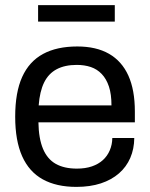

<svg xmlns="http://www.w3.org/2000/svg" viewBox="-20 -720 588 752"><path d="M279.1 12Q201 12 147.6 -17.5Q94.1 -47 66.8 -108Q39.5 -169 39.5 -263Q39.5 -358 66.8 -418.5Q94.1 -479 148.2 -508.5Q202.4 -538 282.7 -538Q356.9 -538 407 -509.3Q457.1 -480.5 482.7 -424.1Q508.2 -367.6 508.2 -283.2V-240.8H130.5Q131.5 -177.6 148.4 -137.2Q165.4 -96.8 198.4 -78.2Q231.4 -59.6 281 -59.6Q314.5 -59.6 340.1 -68.4Q365.6 -77.2 383.1 -93.1Q400.6 -109.1 410 -131.3Q419.5 -153.5 419.9 -179.4H505.9Q505.5 -136.8 490.3 -101.6Q475.1 -66.4 446.1 -41.1Q417.1 -15.7 375.1 -1.8Q333.1 12 279.1 12ZM131.5 -307.1H416.6Q416.6 -351.1 406.6 -381.2Q396.5 -411.3 378.4 -430.2Q360.4 -449.1 335.6 -457.5Q310.9 -465.8 280.4 -465.8Q234.1 -465.8 202.1 -448.9Q170.1 -432 152.8 -397Q135.6 -361.9 131.5 -307.1ZM129.2 -635.4V-700H429.6V-635.4Z"/></svg>

Font: Archivo SemiBold
Style: Regular
Weight: 600
Designer: Hector Gatti
Foundry: Omnibus-Type
Version: Version 2.001